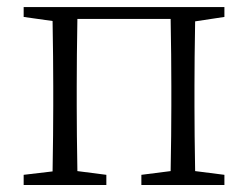

<svg xmlns="http://www.w3.org/2000/svg" viewBox="-20 -531 712 551"><path d="M624 -482.4 540 -469.7Q538.1 -360.4 538.1 -284.2V-226.6Q538.1 -149.4 540 -40L624 -29.3V0H385.7V-29.3L469.7 -40Q471.7 -149.4 471.7 -226.6V-284.2Q471.7 -367.2 469.7 -476.6H202.1Q200.2 -367.2 200.2 -284.2V-226.6Q200.2 -149.4 202.1 -40L285.2 -29.3V0H47.9V-29.3L130.9 -39.1Q132.8 -150.4 132.8 -226.6V-284.2Q132.8 -361.3 130.9 -470.7L47.9 -482.4V-510.7H624Z"/></svg>

Font: GenYoMin TW TTF Light
Style: Regular
Weight: 300
Version: Version 1.300